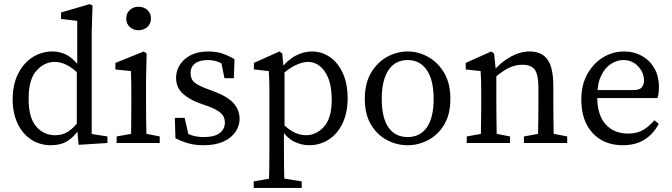

<svg xmlns="http://www.w3.org/2000/svg" viewBox="-20 -700 3292 940"><path d="M230 11Q174 11 131.5 -17.5Q89 -46 65.5 -96.5Q42 -147 42 -214Q42 -284 67.5 -336.5Q93 -389 137.5 -418.5Q182 -448 238 -448Q273 -448 305 -432Q337 -416 369 -374H383L374 -331Q334 -369 304.5 -383Q275 -397 249 -397Q197 -397 158.5 -354Q120 -311 120 -216Q120 -124 157 -81Q194 -38 250 -38Q285 -38 312.5 -55Q340 -72 371 -113L379 -70H369Q344 -31 311 -10Q278 11 230 11ZM365 9 356 -84V-354L358 -366V-598L279 -607V-639L420 -680L433 -673L429 -542V-44L506 -32V0Z M551 0V-32L652 -50H670L762 -32V0ZM621 0Q622 -21 622 -55.5Q622 -90 622.5 -127.5Q623 -165 623 -193V-236Q623 -274 622.5 -299Q622 -324 621 -352L545 -360V-392L684 -448L698 -438L695 -314V-193Q695 -165 695.5 -127.5Q696 -90 696.5 -55.5Q697 -21 698 0ZM658 -552Q633 -552 615.5 -568Q598 -584 598 -609Q598 -635 615.5 -651Q633 -667 658 -667Q684 -667 701.5 -651Q719 -635 719 -609Q719 -584 701.5 -568Q684 -552 658 -552Z M976 11Q937 11 905 2.5Q873 -6 839 -23L836 -123H884L909 -14L864 -35V-67Q888 -48 915.5 -38.5Q943 -29 977 -29Q1030 -29 1055.5 -48.5Q1081 -68 1081 -100Q1081 -129 1060.5 -147Q1040 -165 996 -181L953 -196Q903 -215 872.5 -244Q842 -273 842 -320Q842 -353 860.5 -382.5Q879 -412 914 -430Q949 -448 1000 -448Q1038 -448 1068.5 -438Q1099 -428 1128 -410L1125 -317H1079L1060 -410L1093 -395V-371Q1049 -406 999 -406Q956 -406 934.5 -389Q913 -372 913 -343Q913 -312 932.5 -296Q952 -280 999 -263L1026 -253Q1095 -227 1124 -194Q1153 -161 1153 -118Q1153 -84 1133 -54.5Q1113 -25 1074 -7Q1035 11 976 11Z M1222 220V188L1326 170H1344L1457 188V220ZM1296 220Q1299 124 1299 27V-236Q1299 -274 1298.5 -299Q1298 -324 1296 -352L1223 -360V-392L1348 -448L1362 -438L1369 -360L1373 -358V-71L1370 -66V25Q1370 124 1373 220ZM1493 11Q1456 11 1420 -6.5Q1384 -24 1350 -76H1331L1339 -124Q1375 -78 1409 -58Q1443 -38 1477 -38Q1529 -38 1566.5 -80Q1604 -122 1604 -211Q1604 -300 1571 -348.5Q1538 -397 1487 -397Q1462 -397 1426 -380.5Q1390 -364 1339 -315L1331 -358H1350Q1386 -405 1426 -426.5Q1466 -448 1507 -448Q1556 -448 1595.5 -420.5Q1635 -393 1658.5 -341.5Q1682 -290 1682 -219Q1682 -149 1657.5 -97Q1633 -45 1590 -17Q1547 11 1493 11Z M1976 11Q1923 11 1875 -14Q1827 -39 1796.5 -89.5Q1766 -140 1766 -216Q1766 -292 1796.5 -343.5Q1827 -395 1875 -421.5Q1923 -448 1976 -448Q2028 -448 2076 -421.5Q2124 -395 2154.5 -343.5Q2185 -292 2185 -216Q2185 -140 2154.5 -89.5Q2124 -39 2076 -14Q2028 11 1976 11ZM1976 -29Q2036 -29 2069.5 -76Q2103 -123 2103 -216Q2103 -308 2069.5 -357Q2036 -406 1976 -406Q1915 -406 1882 -357Q1849 -308 1849 -216Q1849 -123 1882 -76Q1915 -29 1976 -29Z M2613 0Q2614 -21 2614.5 -55Q2615 -89 2615.5 -126.5Q2616 -164 2616 -193V-270Q2616 -335 2598 -359Q2580 -383 2538 -383Q2504 -383 2473 -368.5Q2442 -354 2402 -320L2390 -353H2397Q2430 -394 2478 -421Q2526 -448 2573 -448Q2632 -448 2660.5 -408.5Q2689 -369 2689 -277V-193Q2689 -164 2689.5 -126.5Q2690 -89 2690.5 -55Q2691 -21 2692 0ZM2265 0V-32L2366 -50H2385L2477 -32V0ZM2333 0Q2334 -21 2334.5 -55.5Q2335 -90 2335.5 -127.5Q2336 -165 2336 -193V-236Q2336 -274 2335.5 -299Q2335 -324 2333 -352L2260 -360V-392L2385 -448L2399 -438L2410 -332V-193Q2410 -165 2410.5 -127.5Q2411 -90 2411.5 -55.5Q2412 -21 2412 0ZM2545 0V-32L2646 -50H2665L2757 -32V0Z M3029 11Q2937 11 2881.5 -48.5Q2826 -108 2826 -213Q2826 -284 2855 -336.5Q2884 -389 2931.5 -418.5Q2979 -448 3036 -448Q3083 -448 3121.5 -427Q3160 -406 3183 -367Q3206 -328 3206 -272Q3206 -256 3204 -242.5Q3202 -229 3199 -220H2860V-259H3079Q3112 -259 3122.5 -273Q3133 -287 3133 -306Q3133 -345 3104 -375.5Q3075 -406 3031 -406Q3002 -406 2972.5 -388Q2943 -370 2923.5 -330.5Q2904 -291 2904 -225Q2904 -137 2945 -91.5Q2986 -46 3055 -46Q3099 -46 3129 -64Q3159 -82 3184 -111L3205 -94Q3180 -45 3136 -17Q3092 11 3029 11Z"/></svg>

Font: Lisu Bosa ExtraLight
Style: Regular
Weight: 200
Designer: David Morse, Annie Olsen, Victor Gaultney, Frank Grießhammer (Latin)
Foundry: SIL International
Version: Version 2.000